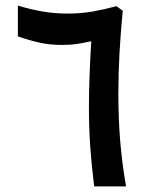

<svg xmlns="http://www.w3.org/2000/svg" viewBox="-20 -662 540 682"><path d="M199.7 -502.4Q157.7 -502.4 121.6 -510.3Q85.4 -518.1 43.5 -532.7V-642.1Q85.4 -629.4 128.7 -621.6Q171.9 -613.8 219.2 -613.8Q267.1 -613.8 309.1 -621.1Q351.1 -628.4 393.6 -640.1L416 -624Q408.7 -548.3 404.5 -474.6Q400.4 -400.9 400.4 -328.1Q400.4 -243.2 406.7 -164.1Q413.1 -85 427.7 0H314.5Q304.7 -79.6 300.3 -144.5Q295.9 -209.5 295.9 -279.8Q295.9 -335 298.1 -394Q300.3 -453.1 304.2 -515.6Q268.6 -507.8 248.8 -505.1Q229 -502.4 199.7 -502.4Z"/></svg>

Font: Vazirmatn RD UI Medium
Style: Regular
Weight: 500
Designer: Saber Rastikerdar
Foundry: Saber Rastikerdar
Version: Version 33.003